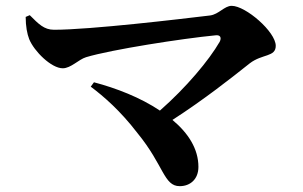

<svg xmlns="http://www.w3.org/2000/svg" viewBox="-20 -671 1040 658"><path d="M596 -33C632 -33 660 -57 660 -99C660 -161 625 -215 571 -260C681 -331 773 -404 836 -454C879 -487 925 -475 925 -514C925 -562 822 -651 774 -651C749 -651 730 -622 700 -618C600 -606 290 -569 165 -569C131 -569 112 -589 82 -619L68 -613C68 -581 73 -555 80 -537C97 -495 156 -437 195 -437C223 -437 249 -467 275 -475C361 -501 605 -539 719 -550C735 -552 740 -542 733 -528C696 -464 618 -371 528 -292C461 -337 378 -369 302 -389L291 -374C335 -341 392 -292 451 -215C542 -104 541 -33 596 -33Z"/></svg>

Font: Source Han Serif CN
Style: Bold
Weight: 700
Designer: Ryoko NISHIZUKA 西塚涼子 (kana & ideographs); Frank Grießhammer (Latin, Greek & Cyrillic); Wenlong ZHANG 张文龙 (bopomofo); San
Foundry: Adobe
Version: Version 2.003;hotconv 1.1.1;makeotfexe 2.6.0